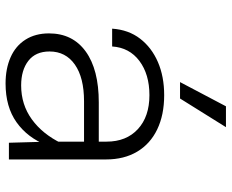

<svg xmlns="http://www.w3.org/2000/svg" viewBox="-91 -729 832 690"><g transform="rotate(90 325.0 -384.0)"><path d="M493 0 489 -142V-351Q489 -422 444 -463.5Q399 -505 322 -505Q247 -505 199 -469Q151 -433 147 -371H83Q87 -430 119 -471.5Q151 -513 203 -535.5Q255 -558 322 -558Q393 -558 445 -533Q497 -508 525 -461Q553 -414 553 -349V0ZM280 12Q227 12 186 -6Q145 -24 122.5 -59.5Q100 -95 100 -144Q100 -229 165 -276Q230 -323 348 -323H501V-270H344Q259 -270 212 -237Q165 -204 165 -146Q165 -96 198.5 -70Q232 -44 287 -44Q356 -44 409 -82.5Q462 -121 495 -189L502 -136Q475 -67 419.5 -27.5Q364 12 280 12ZM275 -615 362 -780H437L334 -615Z"/></g></svg>

Font: Azeret Mono ExtraLight
Style: Regular
Weight: 250
Designer: Martin Vácha
Foundry: Displaay
Version: Version 1.002